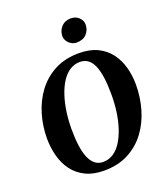

<svg xmlns="http://www.w3.org/2000/svg" viewBox="-173 -1100 1072 1231"><g transform="rotate(-20 363.0 -484.5)"><path d="M325 10.5Q251.5 10.5 199 -15.2Q146.5 -41 113.5 -85Q80.5 -129 65 -186.5Q49.5 -244 49 -307Q49 -392 72.5 -471.5Q96 -551 143.2 -614.5Q190.5 -678 261.5 -715.5Q332.5 -753 427.5 -753Q501.5 -753 554 -727.5Q606.5 -702 639.5 -658Q672.5 -614 688 -557.5Q703.5 -501 703.5 -439Q703.5 -353 680.2 -272.5Q657 -192 609.8 -128.2Q562.5 -64.5 491.5 -27Q420.5 10.5 325 10.5ZM337.5 -44Q376.5 -44 408 -65Q439.5 -86 463 -123.5Q486.5 -161 502.5 -210.2Q518.5 -259.5 526.5 -317Q534.5 -374.5 534 -435.5Q534 -497.5 527.5 -546Q521 -594.5 507.2 -628.5Q493.5 -662.5 470.5 -680.2Q447.5 -698 414 -698Q375.5 -698 344 -677Q312.5 -656 289 -619Q265.5 -582 249.5 -532.8Q233.5 -483.5 225.5 -427Q217.5 -370.5 217.5 -310.5Q217.5 -247.5 224.2 -198Q231 -148.5 245.5 -114.2Q260 -80 282.8 -62Q305.5 -44 337.5 -44ZM439 -821.5Q420 -821.5 402.8 -831.8Q385.5 -842 375.5 -858.8Q365.5 -875.5 366 -894.5Q368 -931 392 -955.8Q416 -980.5 454.5 -980.5Q489 -980.5 510.8 -959.2Q532.5 -938 532 -910.5Q531.5 -873.5 507.5 -847.5Q483.5 -821.5 439 -821.5Z"/></g></svg>

Font: Merriweather 36pt ExtraBold
Style: Italic
Weight: 800
Italic angle: -7.8°
Version: Version 2.101